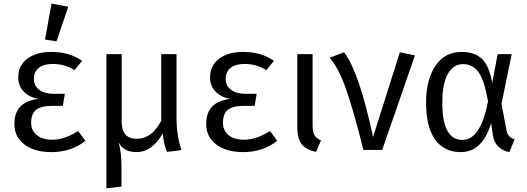

<svg xmlns="http://www.w3.org/2000/svg" viewBox="-20 -823 2892 1054"><path d="M262 -538Q361 -538 431 -489L389 -438Q335 -472 270 -472Q220 -472 193 -450.5Q166 -429 166 -389Q166 -352 195.5 -330Q225 -308 275 -308H336L325 -242H269Q206 -242 178.5 -220.5Q151 -199 151 -149Q151 -107 181.5 -81.5Q212 -56 267 -56Q335 -56 409 -104L449 -50Q371 12 262 12Q170 12 114.5 -29.5Q59 -71 59 -143Q59 -265 191 -280Q138 -290 109 -321.5Q80 -353 80 -398Q80 -463 129.5 -500.5Q179 -538 262 -538ZM355 -786 290 -596 227 -606 263 -803Z M976 1 897 11Q880 -29 873 -90Q814 12 730 12Q657 12 631 -42Q647 15 647 92V201L564 211V-526H648V-155Q648 -61 731 -61Q813 -61 865 -160V-526H949V-179Q949 -80 976 1Z M1315 -538Q1414 -538 1484 -489L1442 -438Q1388 -472 1323 -472Q1273 -472 1246 -450.5Q1219 -429 1219 -389Q1219 -352 1248.5 -330Q1278 -308 1328 -308H1389L1378 -242H1322Q1259 -242 1231.5 -220.5Q1204 -199 1204 -149Q1204 -107 1234.5 -81.5Q1265 -56 1320 -56Q1388 -56 1462 -104L1502 -50Q1424 12 1315 12Q1223 12 1167.5 -29.5Q1112 -71 1112 -143Q1112 -265 1244 -280Q1191 -290 1162 -321.5Q1133 -353 1133 -398Q1133 -463 1182.5 -500.5Q1232 -538 1315 -538Z M1696 -526V-137Q1696 -99 1706 -81.5Q1716 -64 1742 -52L1715 11Q1657 -2 1634.5 -33.5Q1612 -65 1612 -127V-526Z M1790 -506 1869 -536Q1952 -427 2028 -71L2175 -536L2258 -519L2078 0H1975Q1920 -220 1879 -335.5Q1838 -451 1790 -506Z M2522 -471Q2468 -471 2438 -416.5Q2408 -362 2408 -260Q2408 -55 2518 -55Q2619 -55 2659 -267Q2639 -383 2607 -427Q2575 -471 2522 -471ZM2515 -538Q2586 -538 2626 -499.5Q2666 -461 2682 -368L2712 -526H2789L2733 -253L2760 -110Q2764 -89 2774 -77Q2784 -65 2805 -58L2776 12Q2742 6 2717 -17Q2692 -40 2686 -79L2676 -147Q2628 12 2509 12Q2418 12 2368.5 -57Q2319 -126 2319 -260Q2319 -385 2370 -461.5Q2421 -538 2515 -538Z"/></svg>

Font: FiraSans
Style: Regular
Weight: 350
Designer: Carrois Corporate & Edenspiekermann AG
Foundry: Carrois Corporate GbR & Edenspiekermann AG
Version: Version 3.106;PS 003.106;hotconv 1.0.70;makeotf.lib2.5.58329